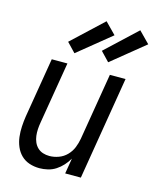

<svg xmlns="http://www.w3.org/2000/svg" viewBox="-116 -848 761 935"><g transform="rotate(15 264.5 -380.0)"><path d="M173 8Q146 8 122 0Q98 -8 80.5 -25Q63 -42 53 -65.5Q43 -89 40 -114.5Q37 -140 38.5 -166.5Q40 -193 44 -219L94 -520H173L121 -208Q118 -191 117 -174Q116 -157 118 -140.5Q120 -124 126.5 -109Q133 -94 144.5 -83Q156 -72 171.5 -67Q187 -62 204 -62Q227 -62 250.5 -70.5Q274 -79 291.5 -97Q309 -115 318 -137.5Q327 -160 331 -183L387 -520H466L380 0H301L314 -78Q303 -59 288 -42.5Q273 -26 254.5 -14Q236 -2 214.5 3Q193 8 173 8ZM363 -577 319 -623 474 -768 529 -712ZM193 -577 149 -623 304 -768 359 -712Z"/></g></svg>

Font: Iosevka Custom
Style: Italic
Weight: 400
Italic angle: -9°
Monospace: yes
Designer: Belleve Invis
Foundry: Belleve Invis
Version: Version 30.3.3; ttfautohint (v1.8.3)